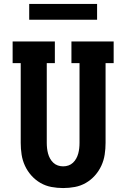

<svg xmlns="http://www.w3.org/2000/svg" viewBox="-20 -945 640 973"><path d="M300 8Q270 8 240.5 2.5Q211 -3 185 -18Q159 -33 139 -55.5Q119 -78 106.5 -105Q94 -132 89.5 -161.5Q85 -191 85 -221V-625H44V-735H258V-625H217V-221Q217 -207 218.5 -193.5Q220 -180 223.5 -167Q227 -154 233.5 -142Q240 -130 250 -120.5Q260 -111 273 -106.5Q286 -102 300 -102Q314 -102 327 -106.5Q340 -111 350 -120.5Q360 -130 366.5 -142Q373 -154 376.5 -167Q380 -180 381.5 -193.5Q383 -207 383 -221V-625H342V-735H556V-625H515V-221Q515 -191 510.5 -161.5Q506 -132 493.5 -105Q481 -78 461 -55.5Q441 -33 415 -18Q389 -3 359.5 2.5Q330 8 300 8ZM128 -845V-925H472V-845Z"/></svg>

Font: Iosevka Etoile Extrabold
Style: Regular
Weight: 800
Designer: Belleve Invis
Foundry: Belleve Invis
Version: Version 22.1.2; ttfautohint (v1.8.4)